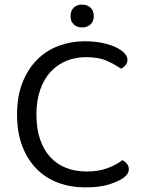

<svg xmlns="http://www.w3.org/2000/svg" viewBox="-20 -800 628 833"><path d="M533 -541Q533 -527 524.5 -517Q516 -507 505 -502Q479 -520 444 -536Q409 -552 353 -552Q307 -552 268 -536Q229 -520 200 -489Q171 -458 154.5 -411Q138 -364 138 -303Q138 -241 154 -195Q170 -149 198.5 -118Q227 -87 267 -71.5Q307 -56 356 -56Q408 -56 446.5 -70.5Q485 -85 511 -105Q521 -101 530 -90.5Q539 -80 539 -66Q539 -45 515 -28Q492 -12 452 0.5Q412 13 350 13Q287 13 233 -7Q179 -27 139.5 -66.5Q100 -106 77 -165Q54 -224 54 -303Q54 -382 77.5 -441.5Q101 -501 141 -541Q181 -581 234.5 -601Q288 -621 347 -621Q388 -621 422.5 -614Q457 -607 481.5 -595.5Q506 -584 519.5 -569.5Q533 -555 533 -541ZM387 -730Q387 -708 373 -694.5Q359 -681 336 -681Q313 -681 299.5 -694.5Q286 -708 286 -730Q286 -753 299.5 -766.5Q313 -780 336 -780Q359 -780 373 -766.5Q387 -753 387 -730Z"/></svg>

Font: Baloo Chettan 2
Style: Regular
Weight: 400
Designer: Maithili Shingre, Unnati Kotecha and Ek Type
Foundry: Ek Type
Version: Version 1.640;hotconv 1.0.111;makeotfexe 2.5.65597; ttfautoh